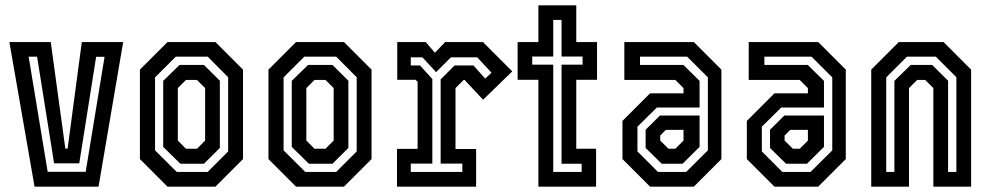

<svg xmlns="http://www.w3.org/2000/svg" viewBox="-20 -697 3694 717"><path d="M109 0 15 -540H169.5L224 -142H232.5L285.5 -540H440L348 0ZM158 -55.5H300L370.5 -485H339L276 -87H182L118.5 -485.5H87Z M605.5 0 502.5 -103V-437L605.5 -540H784.5L887.5 -437V-103L784.5 0ZM640 -55H755.5L832 -131.5V-408.5L755.5 -485.5H636.5L559 -408V-135.5ZM653.5 -85.5 589.5 -148.5V-395L650.5 -454.5H741.5L801 -395.5V-144.5L741.5 -85.5ZM674.5 -141.5H715.5L746 -172V-368L715.5 -398.5H674.5L644 -368V-172Z M1085.5 0 982.5 -103V-437L1085.5 -540H1264.5L1367.5 -437V-103L1264.5 0ZM1120 -55H1235.5L1312 -131.5V-408.5L1235.5 -485.5H1116.5L1039 -408V-135.5ZM1133.5 -85.5 1069.5 -148.5V-395L1130.5 -454.5H1221.5L1281 -395.5V-144.5L1221.5 -85.5ZM1154.5 -141.5H1195.5L1226 -172V-368L1195.5 -398.5H1154.5L1124 -368V-172Z M1462.5 0V-141H1539.5V-391.5L1532 -399H1463.5V-540H1570L1604 -500L1642.5 -540H1783.5L1893 -430.5L1784 -324.5L1715 -398.5H1711.5L1681 -368V-140.5H1758V0ZM1514 -55H1706.5V-86H1625.5V-400.5L1677.5 -452.5H1748L1792 -403.5L1815.5 -425.5L1762 -483H1664L1608.5 -427.5L1557.5 -483H1514V-452.5H1548.5L1594.5 -402V-86H1514Z M1990.5 0V-399H1913V-540H1990.5V-677H2132V-540H2209.5V-399H2132V-141.5H2206V0ZM2046 -55H2152V-85.5H2077V-455.5H2155.5V-486H2077V-622.5H2046V-486H1967.5V-455.5H2046Z M2407.5 0 2304.5 -103V-245.5L2407.5 -348.5H2532.5V-368L2502 -398.5H2311.5V-540H2571L2674 -437V-103L2571 0ZM2437 -55H2542.5L2623.5 -135.5V-408L2546 -485.5H2370V-454.5H2532L2592.5 -395V-295.5H2433L2360.5 -224V-131.5ZM2451 -85.5 2391 -144.5V-212.5L2444.5 -265.5H2592.5V-148.5L2529 -85.5ZM2476.5 -141.5H2502L2532.5 -172V-212H2466.5L2445.5 -191V-172Z M2872 0 2769 -103V-245.5L2872 -348.5H2997V-368L2966.5 -398.5H2776V-540H3035.5L3138.5 -437V-103L3035.5 0ZM2901.5 -55H3007L3088 -135.5V-408L3010.5 -485.5H2834.5V-454.5H2996.5L3057 -395V-295.5H2897.5L2825 -224V-131.5ZM2915.5 -85.5 2855.5 -144.5V-212.5L2909 -265.5H3057V-148.5L2993.5 -85.5ZM2941 -141.5H2966.5L2997 -172V-212H2931L2910 -191V-172Z M3233.5 0V-437L3336.5 -540H3503.5L3606.5 -437V0H3465.5V-368L3435 -398.5H3405L3374.5 -368V0ZM3289.5 -55H3320V-395L3381 -454.5H3461L3520.5 -395.5V-55H3551.5V-408.5L3474.5 -485.5H3367L3289.5 -408Z"/></svg>

Font: Tourney Condensed SemiBold
Style: Regular
Weight: 600
Width: 3
Designer: Tyler Finck
Foundry: Etcetera Type Co
Version: Version 1.010; ttfautohint (v1.8.3)